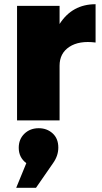

<svg xmlns="http://www.w3.org/2000/svg" viewBox="-20 -572 484 912"><path d="M263 -544V-458Q323 -552 434 -552V-370Q356 -380 309.5 -349.5Q263 -319 263 -260V0H61V-544ZM164 37Q203 37 230 61.5Q257 86 257 129Q257 168 232 203L151 320H57L105 203Q69 176 69 130Q69 89 96 63Q123 37 164 37Z"/></svg>

Font: Montserrat Extra Bold
Style: Regular
Weight: 800
Designer: Julieta Ulanovsky
Foundry: Julieta Ulanovsky
Version: Version 3.001;PS 003.001;hotconv 1.0.70;makeotf.lib2.5.58329